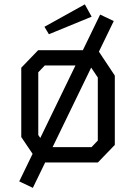

<svg xmlns="http://www.w3.org/2000/svg" viewBox="-20 -764 640 903"><path d="M451 -695.5 70.5 89 134.5 119.5 515 -665ZM159.5 -528 80 -445.5V-119.5L160.5 0H440.5L520 -82.5V-408.5L440.5 -528ZM160 -129V-424L190.5 -456H402L440 -399.5V-103L410.5 -72H199ZM379 -743.5 189 -638 210 -603 411 -685.5Z"/></svg>

Font: Kode
Style: Regular
Weight: 400
Monospace: yes
Designer: Isa Ozler
Foundry: Kadena LLC
Version: Version 1.000;gftools[0.9.28]